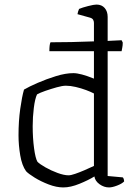

<svg xmlns="http://www.w3.org/2000/svg" viewBox="-20 -820 593 840"><path d="M257 0Q227 0 193 -13Q159 -26 131.5 -43Q104 -60 94 -71Q76 -96 68.5 -140.5Q61 -185 61 -228Q61 -290 68.5 -343.5Q76 -397 85 -428Q107 -441 145 -457.5Q183 -474 225 -487Q267 -500 301 -500Q332 -500 391 -476V-596H196Q196 -626 201 -635Q241 -635 292.5 -636Q344 -637 391 -639V-720Q391 -727 387.5 -733.5Q384 -740 373 -743L319 -758Q321 -770 326 -781Q340 -787 365.5 -793.5Q391 -800 402 -800Q425 -800 438 -785Q451 -770 451 -746V-641Q498 -643 512 -644L517 -634Q517 -621 515 -612Q513 -603 512 -596H451V-50L517 -44Q519 -43 521 -37.5Q523 -32 523 -26Q513 -16 492 -8Q471 0 457 0Q435 0 415.5 -14Q396 -28 393 -48Q367 -32 328 -16Q289 0 257 0ZM280 -53Q290 -53 309 -59.5Q328 -66 350 -75.5Q372 -85 391 -94V-411Q378 -418 356.5 -426Q335 -434 311.5 -439.5Q288 -445 268 -445Q253 -445 228 -438Q203 -431 178.5 -422.5Q154 -414 142 -407Q133 -388 128 -348Q123 -308 123 -268Q123 -216 129 -171.5Q135 -127 144 -112Q154 -102 178.5 -88Q203 -74 231.5 -63.5Q260 -53 280 -53Z"/></svg>

Font: Texturina Thin
Style: Regular
Weight: 100
Designer: Guillermo Torres Carreño
Foundry: Omnibus-Type
Version: Version 1.002; ttfautohint (v1.8.3)